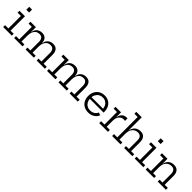

<svg xmlns="http://www.w3.org/2000/svg" viewBox="480 -2610 4440 4440"><g transform="rotate(45 2700.0 -390.5)"><path d="M235.1 -61.9H337.4V0H54.8V-61.9H163.1V-470.6H54.8V-532.5H235.1ZM149.5 -757.2H241.8V-661.3H149.5Z M1150.5 0V-61.9H1244.4V-341.3Q1244.4 -406.9 1215.4 -443.9Q1186.4 -480.9 1125 -480.9Q1075.6 -480.9 1037.1 -455Q998.5 -429.1 976.4 -380.5Q954.3 -331.9 954.3 -264L937.2 -371H957.6Q969.8 -457.9 1022.3 -501Q1074.7 -544.1 1149.7 -544.1Q1233.8 -544.1 1275.1 -494.1Q1316.4 -444.1 1316.4 -353.1V-61.9H1418.4V0ZM413.7 0V-61.9H520.1V-470.6H413.7V-532.5H592.1V-61.9H686.7V0ZM788.4 0V-61.9H882.3V-341.3Q882.3 -406.9 853.4 -443.9Q824.4 -480.9 762.9 -480.9Q713.5 -480.9 674.9 -455Q636.4 -429.1 614.3 -380.5Q592.1 -331.9 592.1 -264L575.1 -371H595.4Q607.6 -457.9 660.1 -501Q712.6 -544.1 787.6 -544.1Q872 -544.1 913.1 -494.1Q954.3 -444.1 954.3 -353.1V-61.9H1056.6V0Z M2226.5 0V-61.9H2320.4V-341.3Q2320.4 -406.9 2291.4 -443.9Q2262.4 -480.9 2201 -480.9Q2151.6 -480.9 2113.1 -455Q2074.5 -429.1 2052.4 -380.5Q2030.3 -331.9 2030.3 -264L2013.2 -371H2033.6Q2045.8 -457.9 2098.3 -501Q2150.7 -544.1 2225.7 -544.1Q2309.8 -544.1 2351.1 -494.1Q2392.4 -444.1 2392.4 -353.1V-61.9H2494.4V0ZM1489.7 0V-61.9H1596.1V-470.6H1489.7V-532.5H1668.1V-61.9H1762.7V0ZM1864.4 0V-61.9H1958.3V-341.3Q1958.3 -406.9 1929.4 -443.9Q1900.4 -480.9 1838.9 -480.9Q1789.5 -480.9 1750.9 -455Q1712.4 -429.1 1690.3 -380.5Q1668.1 -331.9 1668.1 -264L1651.1 -371H1671.4Q1683.6 -457.9 1736.1 -501Q1788.6 -544.1 1863.6 -544.1Q1948 -544.1 1989.1 -494.1Q2030.3 -444.1 2030.3 -353.1V-61.9H2132.6V0Z M2840.6 9.3Q2758.1 9.3 2697.6 -25.7Q2637 -60.7 2604.1 -122.4Q2571.2 -184.1 2571.2 -264.6Q2571.2 -345.9 2604.4 -408.5Q2637.5 -471.2 2697.2 -506.6Q2756.9 -542.1 2836.7 -542.1Q2916.6 -542.1 2975 -507.2Q3033.3 -472.2 3064.9 -410.1Q3096.5 -348 3096.5 -267.1Q3096.5 -257.7 3096.1 -252.1Q3095.8 -246.5 3095.2 -242.7H3023.8Q3024.5 -248.6 3024.8 -255.8Q3025.1 -263 3025.1 -272.3Q3025.1 -331.9 3002.4 -378.2Q2979.6 -424.4 2937.5 -450.9Q2895.3 -477.3 2836.7 -477.3Q2779 -477.3 2735.6 -450.3Q2692.1 -423.2 2668 -375.3Q2643.9 -327.4 2643.9 -264.6Q2643.9 -203.6 2667.8 -156.7Q2691.7 -109.8 2735.7 -83.3Q2779.7 -56.8 2840 -56.8Q2903 -56.8 2949.3 -86.6Q2995.6 -116.3 3017.8 -168.2L3086.2 -142.3Q3056.3 -72 2991.7 -31.4Q2927.1 9.3 2840.6 9.3ZM2616.7 -242.7V-298.1H3073.6L3094.5 -242.7Z M3377.6 -61.9H3481.6V0H3196.2V-61.9H3305.6V-470.6H3196.2V-532.5H3377.6ZM3582.2 -456Q3573.1 -458.5 3562.9 -459.9Q3552.7 -461.3 3540.7 -461.3Q3466.3 -461.3 3422 -406.1Q3377.6 -350.9 3377.6 -252.9L3360.5 -369.7H3380.9Q3388.1 -422.5 3410 -460.8Q3431.9 -499.1 3467.1 -519.8Q3502.4 -540.5 3549.8 -540.5Q3558.9 -540.5 3566.3 -539.7Q3573.6 -539 3582.2 -537.5Z M3796.9 -61.9H3891.4V0H3618.1V-61.9H3724.9V-728.1H3618.1V-790H3796.9ZM4104.1 -61.9V-342Q4104.1 -406.9 4074.8 -443.9Q4045.5 -480.9 3983.2 -480.9Q3930.7 -480.9 3888.5 -454.2Q3846.3 -427.5 3821.6 -376.9Q3796.9 -326.2 3796.9 -254.5L3780.2 -361.1H3800.2Q3809.8 -419.6 3837.5 -460.4Q3865.3 -501.1 3908.3 -522.6Q3951.4 -544.1 4007.2 -544.1Q4093.8 -544.1 4134.9 -494Q4176.1 -443.9 4176.1 -353.4V-61.9H4278.1V0H4010.2V-61.9Z M4536.1 -61.9H4638.4V0H4355.8V-61.9H4464.1V-470.6H4355.8V-532.5H4536.1ZM4450.5 -757.2H4542.8V-661.3H4450.5Z M4896.1 -61.9H4991V0H4714.7V-61.9H4824.1V-470.6H4714.7V-532.5H4896.1ZM5203.2 -61.9V-340.7Q5203.2 -406 5173.6 -443.4Q5143.9 -480.9 5080.4 -480.9Q5028.8 -480.9 4986.9 -455.4Q4945.1 -429.8 4920.6 -381.3Q4896.1 -332.8 4896.1 -264L4879.4 -370.6H4899.7Q4909.1 -424.9 4936.1 -463.2Q4963.1 -501.5 5005.4 -521.8Q5047.6 -542.1 5102.5 -542.1Q5189.7 -542.1 5232.5 -491.9Q5275.2 -441.6 5275.2 -349.8V-61.9H5377.6V0H5109.4V-61.9Z"/></g></svg>

Font: Hepta Slab ExtraLight
Style: Regular
Weight: 200
Designer: Michael LaGattuta
Foundry: Michael LaGattuta
Version: Version 1.100